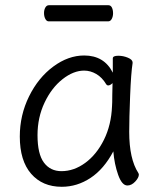

<svg xmlns="http://www.w3.org/2000/svg" viewBox="-20 -699 615 737"><path d="M149 -649Q149 -661 154 -670Q159 -679 168 -679H396Q405 -679 409.5 -670Q414 -661 414 -648Q414 -636 409 -626.5Q404 -617 395 -617H167Q159 -617 154 -626.5Q149 -636 149 -649ZM476 -193Q476 -89 511 -35Q513 -31 513 -29Q513 -17 499 -2Q485 13 469 13Q448 13 433.5 -28Q419 -69 415 -118Q379 -50 327.5 -16Q276 18 217 18Q143 18 99.5 -32Q56 -82 56 -175Q56 -257 91.5 -329Q127 -401 184.5 -443.5Q242 -486 303 -486Q380 -486 413 -420V-475Q413 -485 434 -485Q453 -485 471 -477.5Q489 -470 489 -459V-457Q483 -419 479.5 -331.5Q476 -244 476 -193ZM395 -371Q391 -371 388 -375Q372 -402 349.5 -415Q327 -428 303 -428Q262 -428 220 -395Q178 -362 151 -305Q124 -248 124 -180Q124 -108 148.5 -75Q173 -42 216 -42Q264 -42 307.5 -74Q351 -106 379 -162.5Q407 -219 410 -291Q411 -301 411 -335L412 -380Q403 -371 395 -371Z"/></svg>

Font: Fusion Kai T
Style: Regular
Weight: 400
Designer: Fontworks Inc.
Version: Version 24.134;May 13, 2024